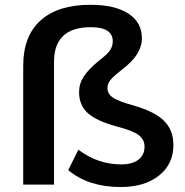

<svg xmlns="http://www.w3.org/2000/svg" viewBox="-20 -749 749 779"><path d="M469.7 9.8Q338.9 9.8 256.8 -58.6L297.9 -141.6Q377 -82 471.7 -82Q516.6 -82 541.5 -101.1Q566.4 -120.1 566.4 -154.3Q566.4 -182.6 543 -200.7Q519.5 -218.8 455.1 -235.4Q372.1 -257.8 336.4 -290Q300.8 -322.3 300.8 -375Q300.8 -409.2 319.8 -438.5Q338.9 -467.8 383.8 -504.9Q413.1 -526.4 425.3 -543.5Q437.5 -560.5 437.5 -581.1Q437.5 -638.7 348.6 -638.7Q199.2 -638.7 199.2 -498V0H74.2V-482.4Q74.2 -602.5 144.5 -666Q214.8 -729.5 346.7 -729.5Q446.3 -729.5 501 -693.8Q555.7 -658.2 555.7 -593.8Q555.7 -527.3 477.5 -468.8Q442.4 -441.4 429.2 -425.8Q416 -410.2 416 -391.6Q416 -367.2 439.5 -352.1Q462.9 -336.9 524.4 -320.3Q608.4 -295.9 646 -258.3Q683.6 -220.7 683.6 -160.2Q683.6 -83 625 -36.6Q566.4 9.8 469.7 9.8Z"/></svg>

Font: Min Sans SemiBold
Style: Regular
Weight: 600
Designer: Jinseong-Kim, NotoSansCJK, Nunito
Foundry: Jinseong-Kim
Version: Version 1.400;Glyphs 3.1.2 (3151)